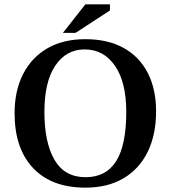

<svg xmlns="http://www.w3.org/2000/svg" viewBox="-20 -849 784 882"><path d="M372 13Q217 13 132 -77Q47 -167 47 -329Q47 -432 86 -508.5Q125 -585 197.5 -627Q270 -669 372 -669Q475 -669 547.5 -629Q620 -589 658.5 -514.5Q697 -440 697 -338Q697 -230 658.5 -151.5Q620 -73 547.5 -30Q475 13 372 13ZM373 -35Q467 -35 513.5 -108.5Q560 -182 560 -335Q560 -472 508 -547Q456 -622 369 -622Q284 -622 234 -547.5Q184 -473 184 -335Q184 -194 230.5 -114.5Q277 -35 373 -35ZM327 -698H269L372 -829H485V-801Z"/></svg>

Font: STIX Two Text SemiBold
Style: Regular
Weight: 600
Designer: Ross Mills, John Hudson & Paul Hanslow, Tiro Typeworks Ltd; with prior portions MicroPress Inc., and Coen Hoffman.
Foundry: Tiro Typeworks Ltd
Version: Version 2.13 b171